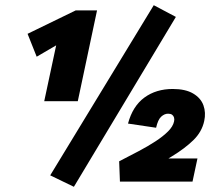

<svg xmlns="http://www.w3.org/2000/svg" viewBox="-20 -698 832 738"><path d="M150 -309 209 -585 289 -578 121 -480 86 -568 271 -658H353L279 -309ZM264 20 173 -24 571 -678 656 -633ZM438 -78Q477 -98 513 -117Q549 -136 578 -155Q607 -174 626 -193Q645 -212 649 -231Q651 -239 649 -246Q647 -253 641.5 -257Q636 -261 626 -261Q612 -261 599.5 -249.5Q587 -238 580 -207L472 -223Q490 -290 535 -323Q580 -356 644 -356Q693 -356 722.5 -338.5Q752 -321 762 -293Q772 -265 765 -233Q756 -191 723 -159Q690 -127 641.5 -97.5Q593 -68 536 -33L562 -89H739L720 0H441Z"/></svg>

Font: Ysabeau Infant Black
Style: Italic
Weight: 900
Italic angle: -12°
Designer: Christian Thalmann (Catharsis Fonts)
Version: Version 2.001;gftools[0.9.30]; featfreeze: ss01,ss02,lnum